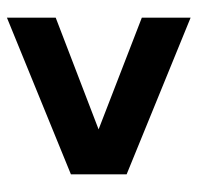

<svg xmlns="http://www.w3.org/2000/svg" viewBox="-28 -610 571 555"><g transform="rotate(90 257.5 -332.5)"><path d="M31 -67V-208L354 -332L31 -457V-598L484 -413V-252Z"/></g></svg>

Font: #9Slide03 Montserrat ExtraBold
Style: Regular
Weight: 800
Designer: Julieta Ulanovsky
Foundry: Julieta Ulanovsky
Version: Version 6.001